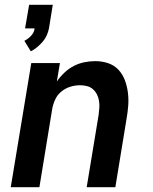

<svg xmlns="http://www.w3.org/2000/svg" viewBox="-20 -784 640 804"><path d="M109 -569 82 -613Q98 -621 110.5 -634.5Q123 -648 125 -665H85L102 -764H201L185 -665Q182 -650 175.5 -635.5Q169 -621 158.5 -609Q148 -597 135.5 -586.5Q123 -576 109 -569ZM25 0 111 -520H231L218 -443Q232 -463 250 -480Q268 -497 289.5 -508Q311 -519 334 -523.5Q357 -528 379 -528Q407 -528 432.5 -519.5Q458 -511 475.5 -492.5Q493 -474 502.5 -449Q512 -424 515.5 -397Q519 -370 517 -342.5Q515 -315 510 -287L463 0H343L393 -303Q395 -318 396 -333Q397 -348 394.5 -362.5Q392 -377 385.5 -389.5Q379 -402 368.5 -411Q358 -420 344 -423.5Q330 -427 315 -427Q295 -427 275 -421Q255 -415 238 -401.5Q221 -388 212 -369Q203 -350 199 -330L145 0Z"/></svg>

Font: Iosevka SS04 Extended
Style: Bold Italic
Weight: 700
Width: 7
Italic angle: -9°
Monospace: yes
Designer: Belleve Invis
Foundry: Belleve Invis
Version: Version 19.0.0; ttfautohint (v1.8.4)